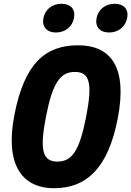

<svg xmlns="http://www.w3.org/2000/svg" viewBox="-20 -981 693 1013"><path d="M601 -355C653.5 -624.5 567 -742 392 -742C217 -742 108.5 -644.5 56 -375C6 -119.5 90.5 12 265.5 12C440.5 12 551.5 -99.5 601 -355ZM434.5 -365C399.5 -186 360.5 -128.5 283 -128.5C206 -128.5 187.5 -186 222.5 -365C257.5 -544.5 298 -601.5 375 -601.5C452.5 -601.5 469.5 -544.5 434.5 -365ZM275 -809.5C323.5 -809.5 361.5 -839.5 370.5 -886C379.5 -932 353 -961 304.5 -961C256.5 -961 218 -932 209 -886C200 -839.5 227 -809.5 275 -809.5ZM555.5 -809.5C604 -809.5 642 -839.5 651 -886C660 -932 633.5 -961 585 -961C537 -961 498.5 -932 489.5 -886C480.5 -839.5 507.5 -809.5 555.5 -809.5Z"/></svg>

Font: Monaspace Neon ExtraBold
Style: Italic
Weight: 800
Italic angle: -11°
Designer: Riley Cran & the Lettermatic Team
Foundry: Lettermatic
Version: Version 1.200 (Monaspace Neon)